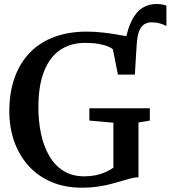

<svg xmlns="http://www.w3.org/2000/svg" viewBox="-20 -906 833 938"><path d="M638.5 -541.5 601.5 -583 591 -697.5Q603.5 -768.5 625.8 -809.8Q648 -851 678 -868.8Q708 -886.5 743.5 -886.5Q760.5 -886.5 772 -884.2Q783.5 -882 793 -878.5V-779Q778.5 -786.5 760.5 -791.8Q742.5 -797 721 -797Q701 -797 685.2 -787.5Q669.5 -778 660.2 -754.8Q651 -731.5 648 -690.5ZM380.5 11Q296.5 11 230.2 -17.5Q164 -46 118.5 -97Q73 -148 49.2 -215.8Q25.5 -283.5 25.5 -362Q25.5 -455.5 52 -528.2Q78.5 -601 127.8 -650.8Q177 -700.5 246.8 -726Q316.5 -751.5 403 -751.5Q442.5 -751.5 480.8 -747.2Q519 -743 552 -737.2Q585 -731.5 610.2 -726.8Q635.5 -722 649 -720.5L639 -541.5H556L531.5 -665.5Q525 -671.5 508.2 -678.8Q491.5 -686 463.8 -691.2Q436 -696.5 396.5 -696.5Q323.5 -696.5 272.5 -661Q221.5 -625.5 194.5 -555.5Q167.5 -485.5 167.5 -382Q167.5 -314 180.2 -253.2Q193 -192.5 220 -145.5Q247 -98.5 289.5 -71.5Q332 -44.5 391.5 -44.5Q421.5 -44.5 447.2 -49.8Q473 -55 494.5 -64.8Q516 -74.5 534 -86.5V-306.5L416.5 -317V-377H712V-317L656.5 -307.5V-40Q637.5 -39.5 616.8 -34Q596 -28.5 571.8 -21Q547.5 -13.5 518.8 -6.2Q490 1 455.8 6Q421.5 11 380.5 11Z"/></svg>

Font: Merriweather 24pt SemiBold
Style: Regular
Weight: 600
Designer: Eben Sorkin
Foundry: Eben Sorkin
Version: Version 2.100